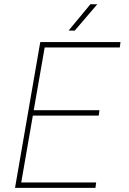

<svg xmlns="http://www.w3.org/2000/svg" viewBox="-20 -916 627 936"><path d="M461.4 -352.5H140.1L83.5 -26.4H448.7L445.3 0H53.2L176.3 -710.9H567.4L564 -684.6H197.8L144.5 -378.9H464.8ZM420.9 -895.5 454.1 -895 344.2 -766.6 314.5 -767.1Z"/></svg>

Font: Roboto Mono Thin
Style: Italic
Weight: 250
Designer: Google
Version: Version 2.000985; 2015; ttfautohint (v1.3)